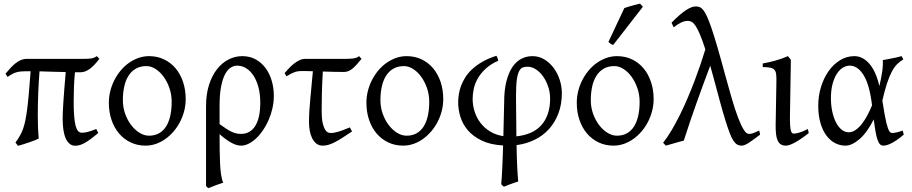

<svg xmlns="http://www.w3.org/2000/svg" viewBox="-20 -772 4926 1037"><path d="M510.7 -53.7Q485.8 -32.7 467.3 -19.3Q448.7 -5.9 434.3 1.7Q419.9 9.3 408.4 12.2Q397 15.1 386.2 15.1Q369.1 15.1 356.4 4.9Q343.8 -5.4 335.2 -24.2Q326.7 -43 322.5 -69.8Q318.4 -96.7 318.4 -130.4Q318.4 -146 319.3 -168.2Q320.3 -190.4 322.3 -221.2Q324.2 -252 327.4 -291.7Q330.6 -331.5 335 -382.8Q300.3 -383.3 266.8 -384.5Q233.4 -385.7 193.4 -386.7Q189 -331.1 186.5 -270Q184.1 -209 184.1 -146.5Q184.1 -111.3 185.3 -81.3Q186.5 -51.3 189 -24.4Q182.1 -20 168.2 -14.4Q154.3 -8.8 137.7 -3.2Q121.1 2.4 104.7 7.6Q88.4 12.7 77.6 15.6Q76.2 14.2 74 11.2Q71.8 8.3 69.3 5.4Q66.9 2 63.5 -2Q76.7 -20.5 86.4 -37.1Q96.2 -53.7 103.5 -73.2Q110.8 -92.8 116.2 -118.4Q121.6 -144 126.5 -180.4Q131.3 -216.8 135.7 -267.3Q140.1 -317.9 145.5 -387.2H120.6Q105 -387.2 92.8 -386Q80.6 -384.8 69.1 -381.6Q57.6 -378.4 46.1 -372.3Q34.7 -366.2 21 -356.4L9.8 -374Q23.9 -391.1 37.6 -405.8Q51.3 -420.4 65.2 -431.2Q79.1 -441.9 93.3 -448Q107.4 -454.1 123 -454.1H432.1Q452.6 -454.1 470.2 -456.1Q487.8 -458 502.9 -468.8L516.6 -454.6Q491.2 -419.4 465.6 -400.6Q439.9 -381.8 416.5 -381.8H384.8Q380.9 -342.3 379.4 -301.8Q377.9 -261.2 377.9 -223.1Q377.9 -178.7 380.4 -147Q382.8 -115.2 387.9 -94.7Q393.1 -74.2 401.4 -64.7Q409.7 -55.2 420.9 -55.2Q428.2 -55.2 435.3 -55.9Q442.4 -56.6 451.2 -58.8Q460 -61 471.7 -64.9Q483.4 -68.8 500 -75.2Z M907.2 -222.2Q907.2 -260.7 895.3 -295.7Q883.3 -330.6 864 -357.2Q844.7 -383.8 820.3 -399.4Q795.9 -415 771 -415Q737.3 -415 713.1 -400.9Q689 -386.7 673.6 -362.1Q658.2 -337.4 650.9 -303.7Q643.6 -270 643.6 -231Q643.6 -192.4 656 -157.5Q668.5 -122.6 688.7 -96.2Q709 -69.8 734.1 -54.4Q759.3 -39.1 784.7 -39.1Q815.4 -39.1 838.6 -52Q861.8 -64.9 877 -88.9Q892.1 -112.8 899.7 -146.5Q907.2 -180.2 907.2 -222.2ZM982.9 -236.8Q982.9 -204.1 974.9 -172.9Q966.8 -141.6 952.4 -113.8Q938 -85.9 917.7 -62.3Q897.5 -38.6 873.5 -21.5Q849.6 -4.4 822.3 5.1Q794.9 14.6 766.1 14.6Q722.2 14.6 685.5 -2.9Q648.9 -20.5 622.8 -51.3Q596.7 -82 582.3 -124.5Q567.9 -167 567.9 -216.8Q567.9 -249 575.7 -280.3Q583.5 -311.5 597.9 -339.6Q612.3 -367.7 632.1 -391.4Q651.9 -415 676 -432.1Q700.2 -449.2 727.8 -459Q755.4 -468.8 785.2 -468.8Q829.6 -468.8 866.2 -451.2Q902.8 -433.6 928.7 -402.6Q954.6 -371.6 968.8 -329.1Q982.9 -286.6 982.9 -236.8Z M1166 -101.6Q1187.5 -85.9 1203.4 -75.7Q1219.2 -65.4 1232.4 -59.6Q1245.6 -53.7 1257.1 -51.3Q1268.6 -48.8 1281.2 -48.8Q1332 -48.8 1358.9 -92.3Q1385.7 -135.7 1385.7 -217.3Q1385.7 -264.2 1375.7 -301.3Q1365.7 -338.4 1348.6 -364.3Q1331.5 -390.1 1308.8 -403.8Q1286.1 -417.5 1260.7 -417.5Q1242.7 -417.5 1225.6 -406.5Q1208.5 -395.5 1195.3 -370.4Q1182.1 -345.2 1174.1 -304.2Q1166 -263.2 1166 -203.1ZM1459 -255.4Q1459 -220.2 1451.4 -186.8Q1443.8 -153.3 1430.7 -123.3Q1417.5 -93.3 1400.1 -67.9Q1382.8 -42.5 1363 -24.2Q1343.3 -5.9 1322.5 4.4Q1301.8 14.6 1282.2 14.6Q1273.4 14.6 1262.5 12.2Q1251.5 9.8 1237.3 2.9Q1223.1 -3.9 1205.6 -15.9Q1188 -27.8 1166 -47.4V-34.7Q1166 2.4 1166.5 41Q1167 79.6 1168.7 113.8Q1170.4 147.9 1174.6 174.6Q1178.7 201.2 1186 214.4Q1163.6 221.7 1145.3 228.5Q1127 235.4 1106.4 244.1Q1101.1 241.7 1098.9 239.3Q1096.7 236.8 1092.8 232.4V-197.8Q1092.8 -263.7 1109.1 -314.2Q1125.5 -364.7 1152.8 -399.2Q1180.2 -433.6 1215.3 -451.2Q1250.5 -468.8 1288.1 -468.8Q1330.1 -468.8 1362.1 -450.7Q1394 -432.6 1415.5 -402.8Q1437 -373 1448 -334.5Q1459 -295.9 1459 -255.4Z M1881.3 -62Q1853.5 -43.5 1831.3 -29.1Q1809.1 -14.6 1790.3 -4.9Q1771.5 4.9 1755.1 9.8Q1738.8 14.6 1723.1 14.6Q1702.6 14.6 1688.5 3.2Q1674.3 -8.3 1665.5 -26.4Q1656.7 -44.4 1652.8 -66.9Q1648.9 -89.4 1648.9 -111.3Q1648.9 -168 1656 -238Q1663.1 -308.1 1669.9 -387.2Q1657.2 -387.7 1646.2 -387.9Q1635.3 -388.2 1626.5 -388.2H1606.4Q1586.4 -388.2 1569.1 -381.6Q1551.8 -375 1527.3 -359.9L1517.1 -377Q1528.8 -391.1 1542 -404.8Q1555.2 -418.5 1569.3 -429.4Q1583.5 -440.4 1598.6 -447.3Q1613.8 -454.1 1629.4 -454.1H1848.1Q1872.6 -454.1 1890.4 -456.8Q1908.2 -459.5 1919.4 -468.8L1932.6 -454.1Q1907.7 -422.4 1885.5 -402.8Q1863.3 -383.3 1837.9 -383.3Q1816.9 -383.3 1786.4 -384Q1755.9 -384.8 1723.6 -385.7Q1719.7 -321.3 1718.5 -269Q1717.3 -216.8 1717.3 -175.3Q1717.3 -159.7 1718.5 -138.7Q1719.7 -117.7 1724.9 -98.9Q1730 -80.1 1739.5 -66.9Q1749 -53.7 1766.1 -53.7Q1775.4 -53.7 1785.4 -55.4Q1795.4 -57.1 1807.6 -60.8Q1819.8 -64.5 1835 -70.1Q1850.1 -75.7 1869.6 -84Z M2298.3 -222.2Q2298.3 -260.7 2286.4 -295.7Q2274.4 -330.6 2255.1 -357.2Q2235.8 -383.8 2211.4 -399.4Q2187 -415 2162.1 -415Q2128.4 -415 2104.2 -400.9Q2080.1 -386.7 2064.7 -362.1Q2049.3 -337.4 2042 -303.7Q2034.7 -270 2034.7 -231Q2034.7 -192.4 2047.1 -157.5Q2059.6 -122.6 2079.8 -96.2Q2100.1 -69.8 2125.2 -54.4Q2150.4 -39.1 2175.8 -39.1Q2206.5 -39.1 2229.7 -52Q2252.9 -64.9 2268.1 -88.9Q2283.2 -112.8 2290.8 -146.5Q2298.3 -180.2 2298.3 -222.2ZM2374 -236.8Q2374 -204.1 2366 -172.9Q2357.9 -141.6 2343.5 -113.8Q2329.1 -85.9 2308.8 -62.3Q2288.6 -38.6 2264.6 -21.5Q2240.7 -4.4 2213.4 5.1Q2186 14.6 2157.2 14.6Q2113.3 14.6 2076.7 -2.9Q2040 -20.5 2013.9 -51.3Q1987.8 -82 1973.4 -124.5Q1959 -167 1959 -216.8Q1959 -249 1966.8 -280.3Q1974.6 -311.5 1989 -339.6Q2003.4 -367.7 2023.2 -391.4Q2043 -415 2067.1 -432.1Q2091.3 -449.2 2118.9 -459Q2146.5 -468.8 2176.3 -468.8Q2220.7 -468.8 2257.3 -451.2Q2293.9 -433.6 2319.8 -402.6Q2345.7 -371.6 2359.9 -329.1Q2374 -286.6 2374 -236.8Z M2855.5 -468.8Q2891.1 -468.8 2920.4 -450.9Q2949.7 -433.1 2970.7 -404.5Q2991.7 -376 3003.2 -340.3Q3014.6 -304.7 3014.6 -268.6Q3014.6 -208.5 2996.1 -159.7Q2977.5 -110.8 2945.1 -75Q2912.6 -39.1 2867.7 -17.1Q2822.8 4.9 2770 11.7Q2770.5 41 2771.2 69.6Q2772 98.1 2773.2 123.5Q2774.4 148.9 2775.9 170.7Q2777.3 192.4 2778.8 208Q2760.7 214.4 2741 221.2Q2721.2 228 2702.1 236.3Q2696.8 233.4 2694.3 230.5L2687 222.7Q2688.5 209.5 2689.9 187.7Q2691.4 166 2692.6 138.4Q2693.8 110.8 2695.1 78.9Q2696.3 46.9 2697.3 13.7Q2628.9 9.8 2582.5 -12.5Q2536.1 -34.7 2507.8 -67.4Q2479.5 -100.1 2467 -139.9Q2454.6 -179.7 2454.6 -218.8Q2454.6 -237.8 2457.8 -260.3Q2460.9 -282.7 2469.2 -305.9Q2477.5 -329.1 2492.2 -352.8Q2506.8 -376.5 2529.8 -397.9Q2552.7 -419.4 2585.2 -438.2Q2617.7 -457 2661.1 -470.7Q2665 -464.8 2667.5 -457Q2669.9 -449.2 2671.4 -444.3Q2630.9 -426.3 2604 -401.6Q2577.1 -377 2561.3 -349.6Q2545.4 -322.3 2539.1 -293.5Q2532.7 -264.6 2532.7 -238.3Q2532.7 -203.6 2543.2 -170.2Q2553.7 -136.7 2574.5 -109.1Q2595.2 -81.5 2626.5 -62.3Q2657.7 -43 2698.7 -36.6L2703.1 -222.2Q2703.1 -284.2 2714.6 -330.6Q2726.1 -377 2746.1 -407.7Q2766.1 -438.5 2794.2 -453.6Q2822.3 -468.8 2855.5 -468.8ZM2769 -35.6Q2812 -40 2845.7 -54.7Q2879.4 -69.3 2902.8 -95Q2926.3 -120.6 2938.7 -156.7Q2951.2 -192.9 2951.2 -239.7Q2951.2 -272 2941.2 -302.7Q2931.2 -333.5 2914.3 -357.7Q2897.5 -381.8 2875.5 -396.7Q2853.5 -411.6 2829.1 -411.6Q2814.9 -411.6 2803.7 -407.7Q2792.5 -403.8 2784.2 -388.4Q2775.9 -373 2771.5 -342.3Q2767.1 -311.5 2767.1 -257.3V-232.4Z M3434.6 -222.2Q3434.6 -260.7 3422.6 -295.7Q3410.6 -330.6 3391.4 -357.2Q3372.1 -383.8 3347.7 -399.4Q3323.2 -415 3298.3 -415Q3264.6 -415 3240.5 -400.9Q3216.3 -386.7 3200.9 -362.1Q3185.5 -337.4 3178.2 -303.7Q3170.9 -270 3170.9 -231Q3170.9 -192.4 3183.3 -157.5Q3195.8 -122.6 3216.1 -96.2Q3236.3 -69.8 3261.5 -54.4Q3286.6 -39.1 3312 -39.1Q3342.8 -39.1 3366 -52Q3389.2 -64.9 3404.3 -88.9Q3419.4 -112.8 3427 -146.5Q3434.6 -180.2 3434.6 -222.2ZM3510.3 -236.8Q3510.3 -204.1 3502.2 -172.9Q3494.1 -141.6 3479.7 -113.8Q3465.3 -85.9 3445.1 -62.3Q3424.8 -38.6 3400.9 -21.5Q3377 -4.4 3349.6 5.1Q3322.3 14.6 3293.5 14.6Q3249.5 14.6 3212.9 -2.9Q3176.3 -20.5 3150.1 -51.3Q3124 -82 3109.6 -124.5Q3095.2 -167 3095.2 -216.8Q3095.2 -249 3103 -280.3Q3110.8 -311.5 3125.2 -339.6Q3139.6 -367.7 3159.4 -391.4Q3179.2 -415 3203.4 -432.1Q3227.5 -449.2 3255.1 -459Q3282.7 -468.8 3312.5 -468.8Q3356.9 -468.8 3393.6 -451.2Q3430.2 -433.6 3456.1 -402.6Q3481.9 -371.6 3496.1 -329.1Q3510.3 -286.6 3510.3 -236.8ZM3292 -529.3Q3288.1 -530.3 3285.2 -531.5Q3282.2 -532.7 3279.3 -534.7Q3276.4 -536.6 3273.4 -539.1Q3270.5 -541.5 3266.1 -545.4L3352.1 -728.5Q3359.9 -731.4 3370.6 -734.6Q3381.3 -737.8 3393.1 -741.2Q3404.8 -744.6 3416.3 -747.3Q3427.7 -750 3437 -752.4L3452.1 -735.4Z M4085.4 -44.9Q4048.8 -17.1 4025.1 -1.2Q4001.5 14.6 3984.9 14.6Q3971.7 14.6 3961.2 8.5Q3950.7 2.4 3940.7 -12.9Q3930.7 -28.3 3920.4 -55.4Q3910.2 -82.5 3897.2 -124.3Q3884.3 -166 3868.2 -224.9Q3852.1 -283.7 3831.1 -362.8L3815.9 -417Q3797.4 -368.2 3779.8 -320.3Q3762.2 -272.5 3744.6 -223.1Q3727.1 -173.8 3709.2 -121.8Q3691.4 -69.8 3673.3 -12.7Q3663.6 -10.3 3650.6 -6.6Q3637.7 -2.9 3624 1Q3610.4 4.9 3597.7 8.5Q3585 12.2 3576.2 14.6L3561.5 -1Q3585.4 -31.2 3608.4 -70.3Q3631.3 -109.4 3653.1 -153.3Q3674.8 -197.3 3694.8 -244.4Q3714.8 -291.5 3732.2 -337.4Q3749.5 -383.3 3764.2 -426.3Q3778.8 -469.2 3789.6 -505.4Q3773.4 -555.7 3760.5 -585.9Q3747.6 -616.2 3736.6 -632.6Q3725.6 -648.9 3715.6 -654.1Q3705.6 -659.2 3695.3 -659.2Q3678.2 -659.2 3660.4 -651.1Q3642.6 -643.1 3618.7 -624.5L3606.9 -649.4Q3631.3 -674.3 3651.1 -691.2Q3670.9 -708 3686.8 -718.3Q3702.6 -728.5 3715.1 -732.9Q3727.5 -737.3 3737.8 -737.3Q3749 -737.3 3758.8 -733.6Q3768.6 -730 3778.6 -717.5Q3788.6 -705.1 3799.3 -681.4Q3810.1 -657.7 3823.7 -617.4Q3837.4 -577.1 3854.7 -517.8Q3872.1 -458.5 3894.5 -375Q3914.1 -302.7 3931.6 -242.7Q3949.2 -182.6 3965.3 -139.6Q3981.4 -96.7 3996.1 -72.8Q4010.7 -48.8 4024.4 -48.8Q4030.3 -48.8 4035.2 -49.6Q4040 -50.3 4046.1 -52.2Q4052.2 -54.2 4060.3 -57.9Q4068.4 -61.5 4080.6 -66.9Z M4348.1 -53.2Q4303.2 -18.1 4272.5 -1.7Q4241.7 14.6 4225.6 14.6Q4208.5 14.6 4197.5 7.8Q4186.5 1 4180.2 -12.9Q4173.8 -26.9 4171.4 -48.3Q4168.9 -69.8 4169.4 -99.1L4173.3 -326.7Q4173.8 -352.1 4172.4 -368.2Q4170.9 -384.3 4163.8 -393.6Q4156.7 -402.8 4141.6 -406.2Q4126.5 -409.7 4099.6 -409.7V-429.2Q4131.3 -434.6 4167.5 -444.6Q4203.6 -454.6 4235.8 -468.8L4251.5 -449.2L4246.6 -147.9Q4246.1 -114.3 4247.6 -94.7Q4249 -75.2 4252 -65.2Q4254.9 -55.2 4259 -52.7Q4263.2 -50.3 4268.6 -50.3Q4275.9 -50.3 4294.2 -54.9Q4312.5 -59.6 4343.3 -75.2Z M4564.5 -57.6Q4583.5 -57.6 4601.6 -70.3Q4619.6 -83 4635.7 -103.8Q4651.9 -124.5 4665.5 -150.6Q4679.2 -176.8 4689.9 -203.1Q4676.8 -313.5 4644.8 -365.5Q4612.8 -417.5 4569.3 -417.5Q4550.8 -417.5 4532.7 -406.7Q4514.6 -396 4500.2 -374Q4485.8 -352.1 4476.8 -318.8Q4467.8 -285.6 4467.8 -240.7Q4467.8 -206.1 4474.4 -173.1Q4481 -140.1 4493.4 -114.5Q4505.9 -88.9 4523.7 -73.2Q4541.5 -57.6 4564.5 -57.6ZM4858.9 -451.2Q4840.3 -440.4 4825.2 -425.3Q4810.1 -410.2 4796.6 -384.8Q4783.2 -359.4 4770.8 -321.8Q4758.3 -284.2 4745.6 -228.5Q4752 -187.5 4757.1 -158.7Q4762.2 -129.9 4766.8 -110.6Q4771.5 -91.3 4775.6 -79.8Q4779.8 -68.4 4783.7 -62.7Q4787.6 -57.1 4791.5 -55.4Q4795.4 -53.7 4799.3 -53.7Q4807.1 -53.7 4822.5 -56.9Q4837.9 -60.1 4855.5 -66.9Q4856.4 -62.5 4857.9 -57.6Q4859.4 -52.7 4861.3 -44.9Q4827.6 -16.1 4799.3 -0.7Q4771 14.6 4750.5 14.6Q4740.2 14.6 4732.9 7.3Q4725.6 0 4719.7 -16.6Q4713.9 -33.2 4709 -60.3Q4704.1 -87.4 4699.2 -127Q4662.1 -54.2 4621.3 -19.8Q4580.6 14.6 4546.4 14.6Q4517.1 14.6 4490.5 1Q4463.9 -12.7 4443.6 -39.8Q4423.3 -66.9 4411.4 -107.4Q4399.4 -147.9 4399.4 -201.2Q4399.4 -253.9 4414.3 -302.5Q4429.2 -351.1 4455.3 -387.9Q4481.4 -424.8 4517.1 -446.8Q4552.7 -468.8 4594.7 -468.8Q4639.2 -468.8 4675 -428.2Q4710.9 -387.7 4729.5 -307.1Q4738.8 -346.2 4744.4 -382.6Q4750 -418.9 4748 -447.3Q4758.8 -449.2 4771.5 -451.7Q4784.2 -454.1 4797.9 -456.8Q4811.5 -459.5 4824.7 -462.4Q4837.9 -465.3 4849.6 -468.8Q4853.5 -463.4 4855 -459Q4856.4 -454.6 4858.9 -451.2Z"/></svg>

Font: Gentium Plus
Style: Regular
Weight: 400
Designer: J. Victor Gaultney, Annie Olsen, Iska Routamaa
Foundry: SIL International
Version: Version 1.510